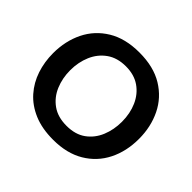

<svg xmlns="http://www.w3.org/2000/svg" viewBox="-171 -935 1156 1156"><g transform="rotate(45 407.5 -357.0)"><path d="M411 12.5Q316 12.5 246.5 -17Q177 -46.5 131.5 -98Q86 -149.5 64 -216Q42 -282.5 42 -356.5Q42 -460 83.2 -544Q124.5 -628 206 -677.5Q287.5 -727 407 -727Q528.5 -727 609.8 -677.2Q691 -627.5 732 -543.5Q773 -459.5 773 -357Q773 -251 731 -167.5Q689 -84 608 -35.8Q527 12.5 411 12.5ZM408.5 -104Q483 -104 531.5 -139.2Q580 -174.5 603.8 -232.2Q627.5 -290 627.5 -357Q627.5 -428 602 -485.5Q576.5 -543 527.8 -576.8Q479 -610.5 408.5 -610.5Q335.5 -610.5 286.2 -575.5Q237 -540.5 212.2 -482.8Q187.5 -425 187.5 -357Q187.5 -289 211.8 -231.5Q236 -174 285 -139Q334 -104 408.5 -104Z"/></g></svg>

Font: Commissioner SemiBold
Style: Regular
Weight: 600
Designer: Kostas Bartsokas
Foundry: Kostas Bartsokas
Version: Version 1.000; ttfautohint (v1.8.3)